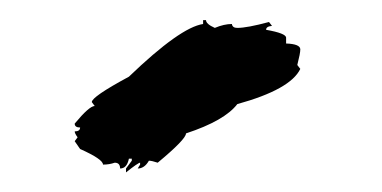

<svg xmlns="http://www.w3.org/2000/svg" viewBox="-20 -919 382 192"><path d="M106 -746.6V-750.5L111.8 -758.3V-760.3H108.9Q106.9 -750.5 100.1 -750.5Q100.1 -756.3 94.7 -756.3Q89.4 -754.4 83 -754.4Q83 -759.8 60.1 -770L54.7 -777.8L57.6 -781.7Q54.7 -785.6 54.7 -787.6Q60.1 -787.6 60.1 -791.5Q54.7 -791.5 54.7 -795.4Q69.3 -813 74.7 -813L71.8 -816.9Q71.8 -822.3 108.9 -842.3Q160.2 -891.6 183.1 -895V-898.9H186Q186 -895 194.8 -891.1Q204.1 -895 211.9 -895Q212.4 -891.1 217.3 -891.1Q227.1 -891.1 249 -897L252 -893.1Q246.1 -892.6 246.1 -889.2Q266.1 -885.7 266.1 -881.3V-875.5Q280.3 -875 280.3 -869.6Q280.3 -865.7 277.3 -854L280.3 -850.1Q270.5 -829.6 217.3 -814.9Q204.6 -798.3 166 -785.6Q166 -779.8 137.7 -756.3Q131.8 -758.3 128.9 -758.3Q124.5 -750.5 117.7 -750.5L120.1 -754.4V-756.3Q118.2 -756.3 106 -746.6Z"/></svg>

Font: Mister Brush
Style: Regular
Weight: 400
Designer: GGBotNet
Foundry: GGBotNet
Version: 1.00